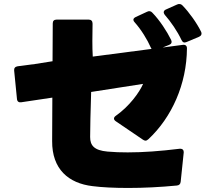

<svg xmlns="http://www.w3.org/2000/svg" viewBox="-20 -889 1040 950"><path d="M903 -681 965 -707C976 -712 980 -721 975 -732C954 -775 916 -828 883 -862C875 -870 867 -871 857 -867L801 -842C794 -839 790 -834 790 -828C790 -825 792 -820 795 -816C825 -782 858 -734 878 -691C884 -679 891 -676 903 -681ZM438 32C484 38 546 41 614 41C689 41 773 37 855 29C866 28 873 22 874 10L889 -134C889 -135 889 -136 889 -137C889 -147 883 -153 873 -153C872 -153 870 -153 869 -153C772 -141 687 -135 612 -135C577 -135 544 -136 512 -139C445 -145 426 -170 426 -211C426 -260 428 -333 431 -434L688 -474C670 -432 620 -363 553 -316C547 -312 544 -307 544 -302C544 -298 547 -293 553 -289L687 -198C691 -195 696 -193 700 -193C705 -193 709 -196 714 -200C830 -308 904 -473 905 -650C905 -663 897 -669 884 -667C864 -664 830 -660 785 -654L817 -667C828 -671 832 -680 827 -691C806 -734 770 -789 734 -826C727 -834 718 -836 708 -831L652 -805C644 -801 640 -797 640 -791C640 -787 642 -783 646 -779C679 -742 709 -693 727 -652C728 -650 729 -648 730 -647C656 -637 554 -624 439 -609C436 -657 437 -712 438 -772C438 -785 431 -792 419 -792H260C247 -792 241 -785 241 -773C241 -734 240 -664 240 -586C183 -576 125 -568 67 -561C55 -559 49 -552 50 -540L64 -399C65 -387 73 -381 85 -383L239 -406C239 -316 238 -236 238 -191C237 -52 319 18 438 32Z"/></svg>

Font: LINE Seed JP App_OTF ExtraBold
Style: Regular
Weight: 800
Designer: LINE & Fontrix & Fontworks
Version: Version 1.013